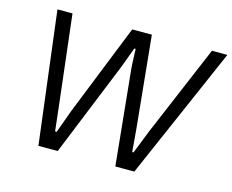

<svg xmlns="http://www.w3.org/2000/svg" viewBox="-97 -824 1164 963"><g transform="rotate(15 485.5 -343.0)"><path d="M173.8 0 88.9 -686H167L222.2 -212.9Q224.1 -199.7 228.8 -154.3Q233.4 -108.9 235.8 -91.8H244.1Q278.3 -188 288.1 -212.9L477.1 -686H579.1L626 -212.9Q627 -201.7 630.9 -156.7Q634.8 -111.8 636.2 -91.8H643.1Q688.5 -208 690.9 -212.9L891.1 -686H971.2L671.9 0H573.2L525.9 -473.1Q521.5 -506.8 519 -596.2H512.2Q506.8 -583 489.7 -535.9Q472.7 -488.8 465.8 -473.1L273.9 0Z"/></g></svg>

Font: Archivo Light
Style: Italic
Weight: 300
Italic angle: -10°
Designer: Hector Gatti
Foundry: Omnibus-Type
Version: Version 2.001